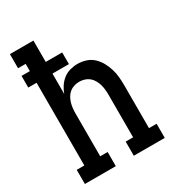

<svg xmlns="http://www.w3.org/2000/svg" viewBox="-178 -838 855 941"><g transform="rotate(-30 250.0 -367.5)"><path d="M24 0V-80H67V-548H20V-614H67V-655H24V-735H157V-614H250V-548H157V-433Q164 -453 176 -471Q188 -489 205 -502.5Q222 -516 243.5 -522Q265 -528 286 -528Q310 -528 333.5 -520.5Q357 -513 374.5 -496.5Q392 -480 403.5 -459Q415 -438 422 -415Q429 -392 431 -368Q433 -344 433 -320V-80H476V0H301V-80H343V-320Q343 -335 341.5 -350Q340 -365 336 -379Q332 -393 324.5 -406.5Q317 -420 305.5 -429.5Q294 -439 279.5 -443.5Q265 -448 250 -448Q235 -448 220.5 -443.5Q206 -439 194.5 -429.5Q183 -420 175.5 -406.5Q168 -393 164 -379Q160 -365 158.5 -350Q157 -335 157 -320V-80H199V0Z"/></g></svg>

Font: Iosevka Curly Slab Medium
Style: Regular
Weight: 500
Monospace: yes
Designer: Belleve Invis
Foundry: Belleve Invis
Version: Version 22.1.2; ttfautohint (v1.8.4)